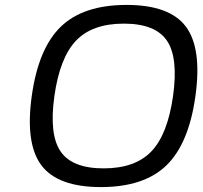

<svg xmlns="http://www.w3.org/2000/svg" viewBox="-20 -740 825 780"><path d="M227.5 -632Q319 -720 494 -720Q669 -720 735 -632Q801 -544 774 -350Q747 -156 656 -68Q565 20 390 20Q215 20 148.5 -68Q82 -156 109 -350Q136 -544 227.5 -632ZM658 -575Q611 -644 483 -644Q355 -644 289 -575Q223 -506 201 -350Q179 -194 226 -125Q273 -56 401 -56Q529 -56 595 -125Q661 -194 683 -350Q705 -506 658 -575Z"/></svg>

Font: Fivo Sans Modern
Style: Italic
Weight: 400
Designer: Alexander Slobzheninov
Foundry: Alexander Slobzheninov
Version: 1.0